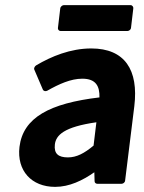

<svg xmlns="http://www.w3.org/2000/svg" viewBox="-20 -705 563 749"><path d="M56 -132C45 -39 103 24 195 24C251 24 302 -1 348 -33L349 2C349 8 354 12 360 12H454C459 12 467 8 468 0L504 -291C521 -432 467 -516 336 -516C255 -516 180 -485 121 -450C116 -447 111 -439 114 -433L147 -356C150 -349 158 -348 164 -351C210 -377 256 -398 301 -398C355 -398 369 -368 368 -325C173 -302 70 -246 56 -132ZM194 -141C198 -178 230 -210 356 -228L345 -137C309 -107 279 -91 245 -91C208 -91 190 -105 194 -141ZM206 -596C205 -591 209 -584 217 -584H477C482 -584 490 -588 491 -596L500 -672C501 -677 497 -685 489 -685H229C224 -685 216 -680 215 -672Z"/></svg>

Font: Falling Sky
Style: BdObl
Weight: 700
Designer: Paul D. Hunt
Foundry: Adobe Systems Incorporated
Version: Version 1.02